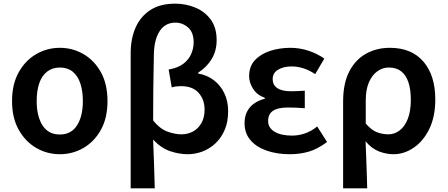

<svg xmlns="http://www.w3.org/2000/svg" viewBox="-20 -831 2454 1052"><path d="M308 14Q238 14 178.5 -20.5Q119 -55 82.5 -120Q46 -185 46 -277Q46 -370 82.5 -435Q119 -500 178.5 -534.5Q238 -569 308 -569Q378 -569 437.5 -534.5Q497 -500 533 -435Q569 -370 569 -277Q569 -185 533 -120Q497 -55 437.5 -20.5Q378 14 308 14ZM308 -94Q370 -94 402 -144Q434 -194 434 -277Q434 -333 420 -374.5Q406 -416 378 -438.5Q350 -461 308 -461Q267 -461 238 -438.5Q209 -416 195 -374.5Q181 -333 181 -277Q181 -194 213 -144Q245 -94 308 -94Z M696 201V-540Q696 -618 722.5 -679Q749 -740 803 -775.5Q857 -811 940 -811Q998 -811 1050 -789.5Q1102 -768 1134.5 -724Q1167 -680 1167 -611Q1167 -553 1140.5 -508.5Q1114 -464 1066 -433V-428Q1114 -420 1151 -392Q1188 -364 1209 -320.5Q1230 -277 1230 -222Q1230 -163 1211 -119Q1192 -75 1160.5 -45.5Q1129 -16 1089.5 -1Q1050 14 1009 14Q961 14 911.5 -3Q862 -20 819 -66Q822 2 824 68Q826 134 828 201ZM974 -95Q1009 -95 1037.5 -110.5Q1066 -126 1083.5 -156.5Q1101 -187 1101 -230Q1101 -285 1068.5 -322Q1036 -359 972 -359Q959 -359 946 -357.5Q933 -356 921 -352L904 -450Q955 -459 984.5 -481.5Q1014 -504 1027.5 -535Q1041 -566 1041 -599Q1041 -654 1010.5 -680.5Q980 -707 941 -707Q885 -707 854.5 -660Q824 -613 823 -529Q821 -439 820 -350.5Q819 -262 819 -171Q855 -126 896 -110.5Q937 -95 974 -95Z M1568 14Q1498 14 1441.5 -5.5Q1385 -25 1352.5 -63Q1320 -101 1320 -156Q1320 -194 1334.5 -221Q1349 -248 1374 -265Q1399 -282 1431 -290V-295Q1389 -310 1367 -344Q1345 -378 1345 -414Q1345 -467 1376.5 -501Q1408 -535 1459.5 -552Q1511 -569 1571 -569Q1621 -569 1669 -553.5Q1717 -538 1757 -510L1707 -425Q1677 -445 1644.5 -456Q1612 -467 1577 -467Q1533 -467 1503.5 -449Q1474 -431 1474 -397Q1474 -366 1499 -348.5Q1524 -331 1575 -331Q1592 -331 1611 -332Q1630 -333 1650 -334V-238Q1625 -240 1602.5 -241Q1580 -242 1558 -242Q1503 -242 1476 -224Q1449 -206 1449 -168Q1449 -131 1484 -109.5Q1519 -88 1581 -88Q1613 -88 1648 -99Q1683 -110 1718 -138L1772 -53Q1720 -14 1671.5 0Q1623 14 1568 14Z M1860 201V-274Q1860 -375 1894 -440Q1928 -505 1986 -537Q2044 -569 2116 -569Q2235 -569 2300 -493.5Q2365 -418 2365 -286Q2365 -191 2332 -124Q2299 -57 2246.5 -21.5Q2194 14 2136 14Q2096 14 2056 -1.5Q2016 -17 1983 -57Q1985 -11 1986.5 31Q1988 73 1989.5 114.5Q1991 156 1992 201ZM2108 -95Q2142 -95 2170 -116.5Q2198 -138 2214.5 -180Q2231 -222 2231 -284Q2231 -340 2218 -379.5Q2205 -419 2178.5 -440Q2152 -461 2110 -461Q2076 -461 2047 -440Q2018 -419 2001 -379Q1984 -339 1984 -281V-154Q2016 -117 2046.5 -106Q2077 -95 2108 -95Z"/></svg>

Font: Noto Sans SC SemiBold
Style: Regular
Weight: 600
Designer: Ryoko NISHIZUKA 西塚涼子 (kana, bopomofo & ideographs); Paul D. Hunt (Latin, Greek & Cyrillic); Sandoll Communications 산돌커뮤니
Foundry: Adobe
Version: Version 2.004-H2;hotconv 1.0.118;makeotfexe 2.5.65603